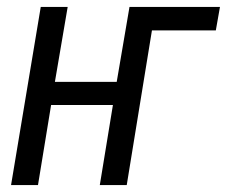

<svg xmlns="http://www.w3.org/2000/svg" viewBox="-20 -536 657 556"><path d="M98 -516H176L139 -299H318L355 -516H617L605 -448H420L347 0H269L307 -232H128L90 0H12Z"/></svg>

Font: IBM Plex Mono
Style: Italic
Weight: 400
Italic angle: -9°
Monospace: yes
Designer: Mike Abbink, Paul van der Laan, Pieter van Rosmalen
Foundry: Bold Monday
Version: Version 2.3